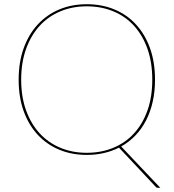

<svg xmlns="http://www.w3.org/2000/svg" viewBox="-20 -728 824 911"><path d="M80.5 -350Q80.5 -268.5 103.8 -204.2Q127 -140 168.2 -95.2Q209.5 -50.5 266.5 -26.8Q323.5 -3 391.5 -3Q460.5 -3 517.8 -26.8Q575 -50.5 616 -95.2Q657 -140 679.8 -204.2Q702.5 -268.5 702.5 -350Q702.5 -431.5 679.8 -496Q657 -560.5 616 -605.5Q575 -650.5 517.8 -674.2Q460.5 -698 391.5 -698Q323.5 -698 266.5 -674.2Q209.5 -650.5 168.2 -605.5Q127 -560.5 103.8 -496Q80.5 -431.5 80.5 -350ZM740.5 163H729.5Q725.5 163 723.2 161.8Q721 160.5 719.5 159L544.5 -27.5Q511 -10.5 472.8 -1.8Q434.5 7 391.5 7Q320 7 260.8 -17.8Q201.5 -42.5 158.8 -88.8Q116 -135 92.2 -201Q68.5 -267 68.5 -350Q68.5 -432.5 92.2 -498.8Q116 -565 158.8 -611.5Q201.5 -658 260.8 -683Q320 -708 391.5 -708Q463.5 -708 523 -683.2Q582.5 -658.5 625.2 -612Q668 -565.5 691.8 -499.2Q715.5 -433 715.5 -350Q715.5 -293.5 704.5 -245Q693.5 -196.5 672.8 -156.2Q652 -116 622.2 -85Q592.5 -54 555 -33Z"/></svg>

Font: Lato 2
Style: Regular
Weight: 100
Designer: Lukasz Dziedzic with Adam Twardoch and Botio Nikoltchev
Foundry: tyPoland Lukasz Dziedzic
Version: Version 2.015; 2015-08-06; http://www.latofonts.com/